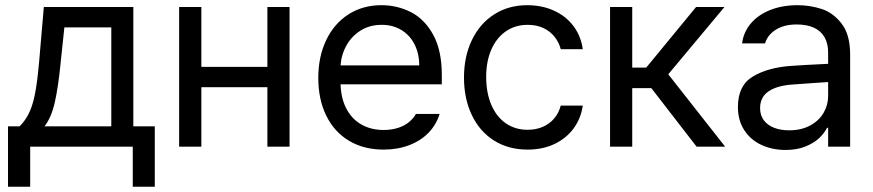

<svg xmlns="http://www.w3.org/2000/svg" viewBox="-20 -557 3315 729"><path d="M10.4 -77.3H54.6Q74.6 -97.7 87.7 -122.8Q100.8 -147.8 109.5 -184.9Q118.1 -222 124.3 -279.7Q126.4 -300.8 128.5 -321.8L146.4 -530.4H486.2V-77.3H567.7V151.9H484.1V0H94.6V151.9H10.4ZM402.6 -77.3V-453H224.4L210.6 -321.8Q201.3 -226.9 188.2 -169Q175.1 -111.2 149.2 -77.3Z M1015.9 -225.8H723.8V-303.2H1015.9ZM744.5 0H660.2V-530.4H744.5ZM1079.4 0H995.2V-530.4H1079.4Z M1188.5 -261Q1188.5 -341.9 1218.6 -404.7Q1248.6 -467.5 1303 -502.4Q1357.4 -537.3 1428.2 -537.3Q1488.6 -537.3 1540.6 -510.7Q1592.5 -484.1 1625 -424.7Q1657.5 -365.3 1657.5 -272.1V-236.9H1246.5V-308.7H1571.8Q1571.8 -352.9 1554.2 -388.1Q1536.6 -423.3 1504.1 -443Q1471.7 -462.7 1428.9 -462.7Q1382.3 -462.7 1346.9 -439.6Q1311.5 -416.4 1292.1 -378.3Q1272.8 -340.1 1272.8 -296.3V-247.9Q1272.8 -189.6 1293.2 -148.3Q1313.5 -107 1350.5 -85.3Q1387.4 -63.5 1436.5 -63.5Q1466.9 -63.5 1491.4 -71.5Q1515.9 -79.4 1532.6 -93.2Q1549.4 -107 1559.4 -124.3H1649.2Q1636.7 -83.9 1607.4 -53.3Q1578 -22.8 1534 -5.9Q1490 11 1436.5 11Q1360.8 11 1304.7 -22.8Q1248.6 -56.6 1218.6 -118.3Q1188.5 -179.9 1188.5 -261Z M1741.7 -262.4Q1741.7 -342.5 1771.8 -405Q1801.8 -467.5 1856.4 -502.4Q1910.9 -537.3 1982 -537.3Q2037.6 -537.3 2083.4 -516.6Q2129.1 -495.9 2157.6 -457.7Q2186.1 -419.5 2192.7 -370.2H2109.1Q2102.6 -395.4 2086.2 -416.6Q2069.8 -437.8 2043.7 -450.3Q2017.6 -462.7 1983.4 -462.7Q1936.5 -462.7 1900.9 -438.2Q1865.3 -413.7 1845.6 -369Q1826 -324.2 1826 -265.2Q1826 -204.8 1845.3 -159.4Q1864.6 -114 1900.2 -89.1Q1935.8 -64.2 1983.4 -64.2Q2014.8 -64.2 2040.6 -75.3Q2066.3 -86.3 2083.9 -106.9Q2101.5 -127.4 2109.1 -156.1H2192.7Q2186.1 -108.4 2158.7 -70.4Q2131.2 -32.5 2086.2 -10.7Q2041.1 11 1983.4 11Q1909.9 11 1855.1 -23.8Q1800.4 -58.7 1771.1 -120.9Q1741.7 -183 1741.7 -262.4Z M2296.3 -530.4H2380.5V-300.4H2433.7L2622.9 -530.4H2730.7L2517.3 -274.9L2733.4 0H2625L2453 -222.4H2380.5V0H2296.3Z M2991 -236.2Q2931.3 -232.4 2898.7 -210.5Q2866 -188.5 2866 -146.4Q2866 -119.1 2880.2 -100.3Q2894.3 -81.5 2919.2 -71.8Q2944.1 -62.2 2976.5 -62.2Q3022.4 -62.2 3056.1 -80.5Q3089.8 -98.8 3107 -128.5Q3124.3 -158.1 3124.3 -192V-357.7Q3124.3 -391.6 3110.8 -415.4Q3097.4 -439.2 3070.6 -451.7Q3043.9 -464.1 3004.1 -464.1Q2971.7 -464.1 2947.2 -454.8Q2922.7 -445.4 2906.8 -429.4Q2890.9 -413.3 2884.7 -392.3H2797.7Q2802.8 -434.7 2830.6 -467.7Q2858.4 -500.7 2904.4 -519Q2950.3 -537.3 3008.3 -537.3Q3053.9 -537.3 3098.1 -523.5Q3142.3 -509.7 3175.1 -467.9Q3207.9 -426.1 3207.9 -349.4V0H3124.3V-71.8H3120.2Q3110.2 -51.5 3090.3 -32.6Q3070.4 -13.8 3038 -0.7Q3005.5 12.4 2962.7 12.4Q2911.9 12.4 2870.7 -6.9Q2829.4 -26.2 2805.6 -63.2Q2781.8 -100.1 2781.8 -150.6Q2781.8 -232.4 2838.1 -266.2Q2894.3 -300.1 2980.7 -306.6Q3005.9 -308.4 3038.5 -310.3Q3071.1 -312.2 3100.8 -313.5Q3121.5 -314.9 3129.8 -314.9L3131.2 -245.9Q3111.2 -244.8 3067.9 -241.7Q3024.5 -238.6 2991 -236.2Z"/></svg>

Font: Pretendard Variable
Style: Regular
Weight: 400
Designer: Base glyphs from Inter by Rasmus Andersson; Hangul glyphs from Noto Sans CJK(Source Han Sans) by Jang Soo-young and Kang
Foundry: Kil Hyung-jin
Version: Version 1.100;FEAKit 1.0